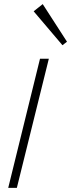

<svg xmlns="http://www.w3.org/2000/svg" viewBox="-20 -915 346 935"><path d="M217.8 -628.9 62 0H20L174.8 -628.9ZM188 -895 306.2 -711.9 284.2 -694.8 144 -859.9Z"/></svg>

Font: Sinkin Sans 200 X Light Italic
Style: Regular
Weight: 200
Italic angle: -112°
Designer: Keith Bates
Foundry: K-Type
Version: Sinkin Sans (version 1.0)  by Keith Bates   •   © 2014   www